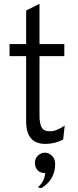

<svg xmlns="http://www.w3.org/2000/svg" viewBox="-20 -742 409 1006"><path d="M218 12Q117 12 117 -105V-448H30V-511H117V-687L187 -722V-511H317V-448H187V-135Q187 -96 198 -75Q209 -54 242 -54Q275 -54 319 -84L311 -11Q268 12 218 12ZM178 239Q212 212 217 165Q190 165 176.5 149.5Q163 134 163 111Q163 88 179 73Q195 58 215 58Q236 58 252.5 74.5Q269 91 269 117Q269 200 196 244Z"/></svg>

Font: Overpass Light
Style: Regular
Weight: 300
Designer: Delve Withrington, Thomas Jockin
Foundry: Delve Fonts
Version: Version 3.000;DELV;Overpass